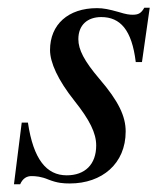

<svg xmlns="http://www.w3.org/2000/svg" viewBox="-20 -462 429 495"><path d="M366 -442H352C344 -428 337 -424 322 -424C314 -424 305 -425 286 -431C261 -438 247 -441 230 -441C156 -441 109 -399 109 -333C109 -301 129 -256 172 -202C211 -153 228 -119 228 -87C228 -38 199 -10 152 -10C100 -10 66 -51 52 -146H36L16 13H32C39 -3 50 -8 61 -8C72 -8 86 -7 105 1C128 10 143 11 160 11C243 11 304 -40 304 -123C304 -162 286 -201 236 -259C197 -305 182 -334 182 -361C182 -398 206 -418 241 -418C290 -418 320 -385 330 -302H346Z"/></svg>

Font: XITS
Style: Italic
Weight: 400
Italic angle: -16.33°
Designer: MicroPress Inc., with final additions and corrections provided by Coen Hoffman, Elsevier (retired)
Version: Version 1.107